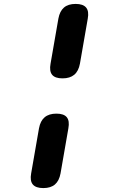

<svg xmlns="http://www.w3.org/2000/svg" viewBox="-20 -850 640 980"><path d="M388 -525Q381 -487 359 -468.5Q337 -450 299 -450Q261 -450 246 -468.5Q231 -487 238 -525L278 -755Q285 -793 306.5 -811.5Q328 -830 366 -830Q404 -830 419.5 -811.5Q435 -793 428 -755ZM289 35Q282 73 260.5 91.5Q239 110 201 110Q163 110 147.5 91.5Q132 73 139 35L179 -195Q186 -233 208 -251.5Q230 -270 268 -270Q306 -270 321 -251.5Q336 -233 329 -195Z"/></svg>

Font: Maple Mono NL ExtraBold
Style: Italic
Weight: 800
Italic angle: -10°
Monospace: yes
Designer: subframe7536
Version: Version 7.000